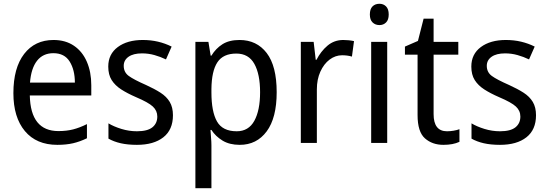

<svg xmlns="http://www.w3.org/2000/svg" viewBox="-20 -758 2903 1018"><path d="M264 -546Q327 -546 372 -515.5Q417 -485 440.5 -430.5Q464 -376 464 -306V-252H138Q142 -63 290 -63Q333 -63 368 -72Q403 -81 441 -100V-25Q404 -7 367.5 1.5Q331 10 284 10Q173 10 112 -63Q51 -136 51 -264Q51 -398 108 -472Q165 -546 264 -546ZM263 -476Q208 -476 176.5 -436Q145 -396 139 -320H377Q377 -387 349.5 -431.5Q322 -476 263 -476Z M897 -147Q897 -70 846 -30Q795 10 706 10Q657 10 620 1.5Q583 -7 555 -23V-104Q583 -87 623.5 -74.5Q664 -62 706 -62Q762 -62 788 -83Q814 -104 814 -140Q814 -171 790.5 -193Q767 -215 701 -243Q655 -263 622.5 -284Q590 -305 572 -333.5Q554 -362 554 -405Q554 -471 604.5 -508.5Q655 -546 737 -546Q780 -546 818 -537Q856 -528 890 -511L860 -443Q831 -457 799 -466Q767 -475 733 -475Q687 -475 661.5 -457Q636 -439 636 -409Q636 -375 662.5 -355.5Q689 -336 755 -307Q799 -287 831 -266.5Q863 -246 880 -217.5Q897 -189 897 -147Z M1250 -546Q1341 -546 1394 -477Q1447 -408 1447 -269Q1447 -133 1394 -61.5Q1341 10 1251 10Q1197 10 1160 -12.5Q1123 -35 1101 -69H1096Q1097 -51 1099 -28Q1101 -5 1101 13V240H1016V-536H1085L1097 -463H1101Q1124 -501 1159.5 -523.5Q1195 -546 1250 -546ZM1233 -474Q1163 -474 1132.5 -427.5Q1102 -381 1101 -286V-268Q1101 -166 1130.5 -114Q1160 -62 1235 -62Q1298 -62 1328.5 -117.5Q1359 -173 1359 -269Q1359 -365 1328.5 -419.5Q1298 -474 1233 -474Z M1800 -546Q1814 -546 1829 -544.5Q1844 -543 1857 -540L1846 -458Q1822 -465 1794 -465Q1758 -465 1727.5 -442Q1697 -419 1678.5 -378Q1660 -337 1660 -284V0H1575V-536H1643L1654 -441H1658Q1681 -486 1716.5 -516Q1752 -546 1800 -546Z M1992 -738Q2013 -738 2027 -724Q2041 -710 2041 -681Q2041 -653 2027 -639Q2013 -625 1992 -625Q1970 -625 1955.5 -639Q1941 -653 1941 -681Q1941 -710 1955 -724Q1969 -738 1992 -738ZM2033 -536V0H1948V-536Z M2350 -62Q2367 -62 2385 -65Q2403 -68 2416 -73V-6Q2382 10 2331 10Q2272 10 2233 -24.5Q2194 -59 2194 -148V-468H2127V-511L2196 -541L2226 -659H2279V-536H2410V-468H2279V-153Q2279 -62 2350 -62Z M2822 -147Q2822 -70 2771 -30Q2720 10 2631 10Q2582 10 2545 1.5Q2508 -7 2480 -23V-104Q2508 -87 2548.5 -74.5Q2589 -62 2631 -62Q2687 -62 2713 -83Q2739 -104 2739 -140Q2739 -171 2715.5 -193Q2692 -215 2626 -243Q2580 -263 2547.5 -284Q2515 -305 2497 -333.5Q2479 -362 2479 -405Q2479 -471 2529.5 -508.5Q2580 -546 2662 -546Q2705 -546 2743 -537Q2781 -528 2815 -511L2785 -443Q2756 -457 2724 -466Q2692 -475 2658 -475Q2612 -475 2586.5 -457Q2561 -439 2561 -409Q2561 -375 2587.5 -355.5Q2614 -336 2680 -307Q2724 -287 2756 -266.5Q2788 -246 2805 -217.5Q2822 -189 2822 -147Z"/></svg>

Font: Noto Sans Tamil SemiCondensed
Style: Regular
Weight: 400
Width: 4
Designer: Jelle Bosma - Monotype Design Team
Foundry: Monotype Imaging Inc.
Version: Version 2.004; ttfautohint (v1.8.4.7-5d5b)